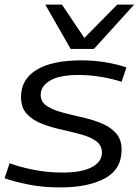

<svg xmlns="http://www.w3.org/2000/svg" viewBox="-22 -810 607 840"><path d="M-2 -30 20 -96Q61 -80 123.5 -67.5Q186 -55 250 -55Q335 -55 379.5 -78.5Q424 -102 424 -142Q424 -174 398.5 -192.5Q373 -211 332.5 -222Q292 -233 247 -243Q202 -253 161.5 -268.5Q121 -284 95.5 -311.5Q70 -339 70 -386Q70 -463 138 -504.5Q206 -546 334 -546Q388 -546 439.5 -537.5Q491 -529 531 -515L510 -452Q471 -465 421.5 -473.5Q372 -482 323 -482Q238 -482 197 -457.5Q156 -433 156 -395Q156 -365 181.5 -347.5Q207 -330 247 -319Q287 -308 332.5 -298Q378 -288 418.5 -272Q459 -256 484.5 -228.5Q510 -201 510 -155Q510 -69 436.5 -29.5Q363 10 241 10Q168 10 106.5 -2Q45 -14 -2 -30ZM565 -790 389 -596H287L176 -790H249L347 -644L491 -790Z"/></svg>

Font: Georama Extended
Style: Italic
Weight: 400
Width: 7
Italic angle: -9°
Designer: Jean-Baptiste Levee
Foundry: Production Type
Version: Version 1.000